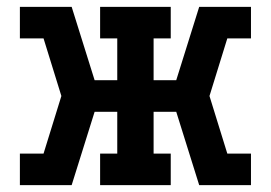

<svg xmlns="http://www.w3.org/2000/svg" viewBox="-20 -540 790 560"><path d="M38 0V-92H107L159 -260L107 -428H38V-520H189L256 -306H322V-428H272V-520H478V-428H428V-306H494L561 -520H712V-428H643L591 -260L643 -92H712V0H561L494 -214H428V-92H478V0H272V-92H322V-214H256L189 0Z"/></svg>

Font: Iosevka Etoile Semibold
Style: Regular
Weight: 600
Designer: Belleve Invis
Foundry: Belleve Invis
Version: Version 22.1.2; ttfautohint (v1.8.4)